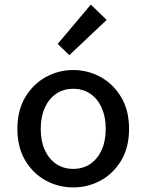

<svg xmlns="http://www.w3.org/2000/svg" viewBox="-20 -807 640 839"><path d="M300 12Q236 12 180.5 -18Q125 -48 90.5 -105.5Q56 -163 56 -244Q56 -325 90.5 -382.5Q125 -440 180.5 -470.5Q236 -501 300 -501Q364 -501 419.5 -470.5Q475 -440 509.5 -382.5Q544 -325 544 -244Q544 -163 509.5 -105.5Q475 -48 419.5 -18Q364 12 300 12ZM300 -69Q343 -69 375 -91Q407 -113 424.5 -152Q442 -191 442 -244Q442 -296 424.5 -335.5Q407 -375 375 -397Q343 -419 300 -419Q257 -419 225 -397Q193 -375 175.5 -335.5Q158 -296 158 -244Q158 -191 175.5 -152Q193 -113 225 -91Q257 -69 300 -69ZM283 -566 232 -615 377 -787 446 -720Z"/></svg>

Font: Source Code Pro ExtraLight Medium
Style: Regular
Weight: 500
Monospace: yes
Version: Version 1.018;hotconv 1.0.116;makeotfexe 2.5.65601